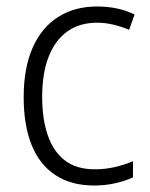

<svg xmlns="http://www.w3.org/2000/svg" viewBox="-20 -562 462 592"><path d="M270 10Q200 10 151 -22Q102 -54 77.5 -115Q53 -176 53 -262Q53 -352 80.5 -414.5Q108 -477 159 -509.5Q210 -542 279 -542Q313 -542 342.5 -535.5Q372 -529 395 -517L378 -470Q355 -480 329.5 -486Q304 -492 280 -492Q225 -492 187.5 -465Q150 -438 130 -387Q110 -336 110 -263Q110 -195 127.5 -144.5Q145 -94 180.5 -67Q216 -40 272 -40Q305 -40 334.5 -47Q364 -54 390 -65V-15Q366 -4 335.5 3Q305 10 270 10Z"/></svg>

Font: Noto Sans Thai SemiCondensed Light
Style: Regular
Weight: 300
Width: 4
Designer: Monotype Design Team
Foundry: Monotype Imaging Inc.
Version: Version 2.001